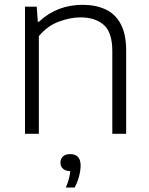

<svg xmlns="http://www.w3.org/2000/svg" viewBox="-20 -570 636 818"><path d="M86.5 0V-541.5H136.5L141 -477.5H146Q223 -549.5 332.5 -549.5Q387.5 -549.5 429.2 -530.2Q471 -511 494.2 -468Q517.5 -425 517.5 -353.5V0H458.5V-352.5Q458.5 -432 422 -464Q385.5 -496 323 -496Q280 -496 231 -478Q182 -460 145.5 -416V0ZM260.5 229Q269.5 207.5 273.8 190.8Q278 174 279.5 159Q259.5 159 248.5 149Q237.5 139 237.5 122.5Q237.5 106.5 248.5 96.5Q259.5 86.5 279 86.5Q323.5 86.5 323.5 135.5Q323.5 155.5 317 180.5Q310.5 205.5 298 229Z"/></svg>

Font: Encode Sans Semi Expanded Light
Style: Regular
Weight: 300
Width: 6
Designer: Multiple Designers
Foundry: Impallari Type
Version: Version 3.000; ttfautohint (v1.8.3) -l 8 -r 50 -G 200 -x 14 